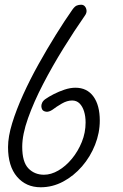

<svg xmlns="http://www.w3.org/2000/svg" viewBox="-20 -792 522 812"><path d="M152 0Q90 0 52 -44.5Q14 -89 14 -170Q14 -214 31.5 -271Q49 -328 78 -392Q107 -456 143 -520.5Q179 -585 216 -644.5Q253 -704 286 -751Q296 -765 304.5 -768.5Q313 -772 323 -772Q333 -772 339 -765Q345 -758 346 -747.5Q347 -737 339 -726Q295 -663 248.5 -588Q202 -513 162.5 -437Q123 -361 98.5 -292Q74 -223 74 -171Q74 -107 100 -80Q126 -53 166 -53Q196 -53 227 -71Q258 -89 284 -120.5Q310 -152 326 -191.5Q342 -231 342 -274Q342 -300 335.5 -321Q329 -342 316.5 -354.5Q304 -367 285 -367Q264 -367 241.5 -354Q219 -341 202 -328Q187 -318 175.5 -319.5Q164 -321 159 -328Q156 -333 155 -340.5Q154 -348 158 -357Q162 -366 172 -373Q186 -383 207.5 -394Q229 -405 253 -413Q277 -421 299 -421Q348 -421 375 -384Q402 -347 402 -282Q402 -230 382 -179.5Q362 -129 327 -88.5Q292 -48 247 -24Q202 0 152 0Z"/></svg>

Font: Edu TAS Beginner
Style: Regular
Weight: 400
Designer: Tina and Corey Anderson
Foundry: Google for Education
Version: Version 1.003